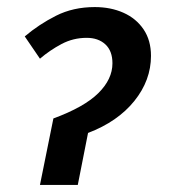

<svg xmlns="http://www.w3.org/2000/svg" viewBox="-20 -523 478 543"><path d="M93 0 131 -188Q218 -220 258 -259.5Q298 -299 298 -344Q298 -379 278 -397.5Q258 -416 225 -416Q187 -416 154 -398.5Q121 -381 93 -357L50 -420Q90 -454 138.5 -478.5Q187 -503 248 -503Q293 -503 329 -487Q365 -471 386 -440Q407 -409 407 -365Q407 -296 360 -237.5Q313 -179 229 -147L200 0Z"/></svg>

Font: Source Sans 3 SemiBold
Style: Italic
Weight: 600
Italic angle: -11°
Designer: Paul D. Hunt
Foundry: Adobe
Version: Version 3.046;hotconv 1.0.118;makeotfexe 2.5.65603